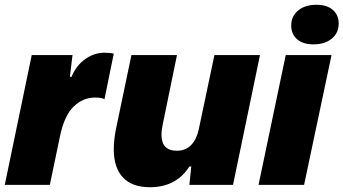

<svg xmlns="http://www.w3.org/2000/svg" viewBox="-22 -775 1440 805"><path d="M111 -544H282L271 -453H278Q297 -500 335 -527Q373 -554 415 -554Q439 -554 455 -550L416 -359Q405 -366 377 -366Q326 -366 287 -328.5Q248 -291 230 -206L187 0H-2Z M455 -149Q455 -187 464 -233L529 -544H720L660 -252Q655 -227 655 -211Q655 -143 719 -143Q756 -143 779 -166.5Q802 -190 811 -231L877 -544H1068L955 0H772L780 -77H772Q717 10 606 10Q532 10 493.5 -31Q455 -72 455 -149Z M1176 -544H1368L1253 0H1062ZM1199 -668Q1199 -707 1228 -731Q1257 -755 1305 -755Q1349 -755 1373.5 -733.5Q1398 -712 1398 -676Q1398 -637 1369 -613Q1340 -589 1292 -589Q1248 -589 1223.5 -610.5Q1199 -632 1199 -668Z"/></svg>

Font: Mona Sans Black
Style: Italic
Weight: 900
Italic angle: -11.7°
Designer: Deni Anggara
Foundry: GitHub
Version: Version 2.000